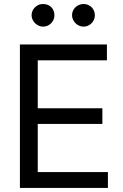

<svg xmlns="http://www.w3.org/2000/svg" viewBox="-20 -926 607 946"><path d="M78.1 -707H506.8V-628.9H166V-392.6H484.4V-315.4H166V-78.1H511.7V0H78.1ZM135.7 -850.6Q135.7 -866.2 143.6 -878.9Q151.4 -891.6 164.1 -898.9Q176.8 -906.2 191.4 -906.2Q208 -906.2 220.7 -899.4Q233.4 -892.6 240.7 -879.9Q248 -867.2 248 -850.6Q248 -835.9 240.7 -823.2Q233.4 -810.5 220.7 -802.7Q208 -794.9 191.4 -794.9Q177.7 -794.9 164.6 -802.7Q151.4 -810.5 143.6 -823.7Q135.7 -836.9 135.7 -850.6ZM335 -850.6Q335 -866.2 342.8 -878.9Q350.6 -891.6 363.8 -898.9Q377 -906.2 391.6 -906.2Q407.2 -906.2 419.9 -898.9Q432.6 -891.6 439.9 -878.9Q447.3 -866.2 447.3 -850.6Q447.3 -835.9 439.9 -823.2Q432.6 -810.5 419.9 -802.7Q407.2 -794.9 391.6 -794.9Q377 -794.9 363.8 -802.7Q350.6 -810.5 342.8 -823.7Q335 -836.9 335 -850.6Z"/></svg>

Font: Pretendard JP Variable
Style: Regular
Weight: 400
Designer: Base glyphs from Inter by Rasmus Andersson; Hangul glyphs from Noto Sans CJK(Source Han Sans) by Jang Soo-young and Kang
Foundry: Kil Hyung-jin
Version: Version 1.307;Glyphs 3.2 (3192)